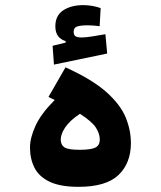

<svg xmlns="http://www.w3.org/2000/svg" viewBox="-20 -722 626 747"><path d="M285.6 4.9Q215.3 4.9 173.8 -14.6Q132.3 -34.2 114.5 -68.8Q96.7 -103.5 96.7 -148.4Q96.7 -186 118.4 -233.2Q140.1 -280.3 192.9 -333Q181.2 -338.9 168.5 -344.7L234.9 -460Q338.4 -413.1 393.3 -364.3Q448.2 -315.4 468.8 -265.6Q489.3 -215.8 489.3 -165.5Q489.3 -87.4 441.2 -41.3Q393.1 4.9 285.6 4.9ZM291 -279.3Q251.5 -252.9 233.9 -226.6Q216.3 -200.2 216.3 -179.2Q216.3 -158.2 230.7 -148.7Q245.1 -139.2 289.6 -139.2Q333.5 -139.2 350.8 -147.7Q368.2 -156.2 368.2 -179.2Q368.2 -202.1 353 -225.6Q337.9 -249 291 -279.3ZM189.9 -470.7 184.6 -543.9 235.4 -556.2V-562Q195.3 -574.2 195.3 -619.6Q195.3 -661.6 226.1 -681.9Q256.8 -702.1 304.7 -702.1Q321.8 -702.1 340.6 -698.7Q359.4 -695.3 371.6 -690.4L367.7 -620.1Q341.3 -623.5 321.8 -623.5Q293.5 -623.5 280 -618.9Q266.6 -614.3 266.6 -598.6Q266.6 -585 274.2 -580.6Q281.7 -576.2 297.9 -576.2Q313.5 -576.2 340.8 -580.6Q368.2 -585 390.1 -588.9L397 -513.7Z"/></svg>

Font: Cascadia Code NF
Style: Bold
Weight: 700
Monospace: yes
Designer: Aaron Bell
Foundry: Saja Typeworks
Version: Version 2404.023; ttfautohint (v1.8.4)